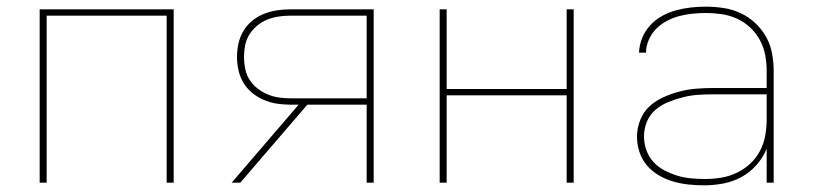

<svg xmlns="http://www.w3.org/2000/svg" viewBox="-20 -548 2440 576"><path d="M99 0V-520H501V0H480V-501H120V0Z M701 0H675L876 -234H851Q831 -234 811 -237Q791 -240 772 -248Q753 -256 737 -269Q721 -282 710.5 -299.5Q700 -317 695.5 -337Q691 -357 691 -377Q691 -398 695.5 -418Q700 -438 710.5 -455.5Q721 -473 737 -486Q753 -499 772 -506.5Q791 -514 811 -517Q831 -520 851 -520H1101V0H1080V-234H902ZM1080 -253V-501H851Q834 -501 816.5 -498.5Q799 -496 782.5 -489.5Q766 -483 752 -471.5Q738 -460 728.5 -445Q719 -430 715.5 -412.5Q712 -395 712 -377Q712 -360 715.5 -342Q719 -324 728.5 -309Q738 -294 752 -283Q766 -272 782.5 -265Q799 -258 816.5 -255.5Q834 -253 851 -253Z M1299 0V-520H1320V-281H1680V-520H1701V0H1680V-262H1320V0Z M2092 8Q2069 8 2045.5 5.5Q2022 3 1999.5 -3.5Q1977 -10 1956.5 -22Q1936 -34 1921 -51.5Q1906 -69 1898.5 -91.5Q1891 -114 1891 -138Q1891 -163 1900.5 -187.5Q1910 -212 1928.5 -229Q1947 -246 1970.5 -256.5Q1994 -267 2019 -273.5Q2044 -280 2069.5 -282Q2095 -284 2120 -284H2280V-336Q2280 -360 2275.5 -383.5Q2271 -407 2259.5 -428Q2248 -449 2230.5 -465.5Q2213 -482 2191 -492Q2169 -502 2145.5 -505.5Q2122 -509 2098 -509Q2078 -509 2058 -507Q2038 -505 2018.5 -500Q1999 -495 1981 -485.5Q1963 -476 1949 -462Q1935 -448 1926.5 -429Q1918 -410 1918 -390H1897Q1898 -413 1906.5 -434Q1915 -455 1930.5 -472Q1946 -489 1966 -500Q1986 -511 2008 -517Q2030 -523 2052.5 -525.5Q2075 -528 2098 -528Q2124 -528 2150.5 -524Q2177 -520 2201 -509Q2225 -498 2245 -479.5Q2265 -461 2278 -438Q2291 -415 2296 -388.5Q2301 -362 2301 -336V0H2280V-102Q2269 -75 2249.5 -53Q2230 -31 2204.5 -17Q2179 -3 2150 2.5Q2121 8 2092 8ZM2095 -11Q2119 -11 2143.5 -15Q2168 -19 2190 -29.5Q2212 -40 2230 -56.5Q2248 -73 2259.5 -94.5Q2271 -116 2275.5 -140.5Q2280 -165 2280 -189V-265H2120Q2097 -265 2074.5 -263.5Q2052 -262 2030 -256.5Q2008 -251 1986.5 -242.5Q1965 -234 1947.5 -219.5Q1930 -205 1921 -183.5Q1912 -162 1912 -139Q1912 -118 1919 -98Q1926 -78 1940 -62.5Q1954 -47 1973 -37Q1992 -27 2012 -21Q2032 -15 2053 -13Q2074 -11 2095 -11Z"/></svg>

Font: Iosevka Aile Thin
Style: Regular
Weight: 100
Designer: Belleve Invis
Foundry: Belleve Invis
Version: Version 31.1.0; ttfautohint (v1.8.4)